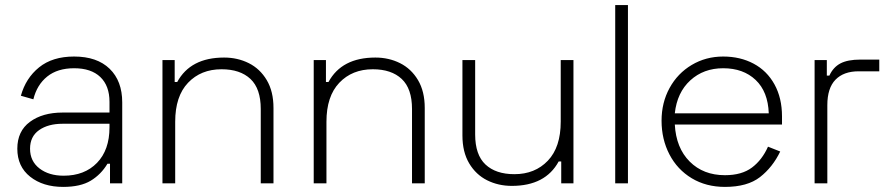

<svg xmlns="http://www.w3.org/2000/svg" viewBox="-20 -720 3497 754"><path d="M62 -344Q81 -413 133.5 -455.5Q186 -498 271 -498Q361 -498 410.5 -450Q460 -402 460 -318V0H412V-77H402Q377 -35 336.5 -10.5Q296 14 228 14Q149 14 98.5 -26Q48 -66 48 -136Q48 -205 97.5 -241.5Q147 -278 226 -278H410V-320Q410 -383 374 -417.5Q338 -452 271 -452Q206 -452 165.5 -419.5Q125 -387 111 -330ZM98 -136Q98 -87 135 -58.5Q172 -30 230 -30Q312 -30 361 -80.5Q410 -131 410 -220V-234H226Q169 -234 133.5 -209Q98 -184 98 -136Z M666 -484V-398H676Q728 -494 860 -494Q913 -494 957 -472Q1001 -450 1027.5 -405.5Q1054 -361 1054 -296V0H1004V-292Q1004 -372 963.5 -410Q923 -448 850 -448Q769 -448 718.5 -395Q668 -342 668 -242V0H618V-484Z M1260 -484V-398H1270Q1322 -494 1454 -494Q1507 -494 1551 -472Q1595 -450 1621.5 -405.5Q1648 -361 1648 -296V0H1598V-292Q1598 -372 1557.5 -410Q1517 -448 1444 -448Q1363 -448 1312.5 -395Q1262 -342 1262 -242V0H1212V-484Z M2184 0V-86H2174Q2122 10 1990 10Q1937 10 1893 -12Q1849 -34 1822.5 -78.5Q1796 -123 1796 -188V-484H1846V-192Q1846 -112 1886.5 -74Q1927 -36 2000 -36Q2081 -36 2131.5 -89Q2182 -142 2182 -242V-484H2232V0Z M2446 0H2396V-700H2446Z M2578 -246Q2578 -317 2609.5 -374.5Q2641 -432 2696.5 -465Q2752 -498 2820 -498Q2887 -498 2939.5 -470Q2992 -442 3021.5 -388.5Q3051 -335 3051 -263V-231H2630Q2635 -139 2688.5 -85.5Q2742 -32 2827 -32Q2893 -32 2933 -62Q2973 -92 2996 -144L3044 -125Q3014 -63 2964.5 -24.5Q2915 14 2827 14Q2753 14 2696.5 -20Q2640 -54 2609 -113.5Q2578 -173 2578 -246ZM2999 -275Q2996 -360 2947.5 -406Q2899 -452 2820 -452Q2743 -452 2691 -404.5Q2639 -357 2630 -275Z M3227 -423H3237Q3252 -456 3280.5 -471Q3309 -486 3359 -486H3433V-440H3352Q3293 -440 3261 -407Q3229 -374 3229 -307V0H3179V-484H3227Z"/></svg>

Font: Space Grotesk Variable
Style: Regular
Weight: 400
Designer: Florian Karsten (Space Grotesk), Colophon Foundry (Space Mono)
Foundry: Florian Karsten
Version: Version 1.106